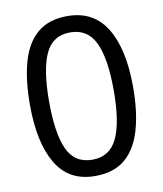

<svg xmlns="http://www.w3.org/2000/svg" viewBox="-83 -792 737 869"><g transform="rotate(-10 286.0 -357.5)"><path d="M523 -358Q523 -243 499 -160.5Q475 -78 423 -34Q371 10 285 10Q164 10 106.5 -87.5Q49 -185 49 -358Q49 -474 72.5 -556Q96 -638 148 -681.5Q200 -725 285 -725Q405 -725 464 -628.5Q523 -532 523 -358ZM137 -358Q137 -211 170.5 -138Q204 -65 285 -65Q365 -65 399.5 -137.5Q434 -210 434 -358Q434 -504 399.5 -577Q365 -650 285 -650Q204 -650 170.5 -577Q137 -504 137 -358Z"/></g></svg>

Font: Noto Sans Thai Looped
Style: Regular
Weight: 400
Designer: Sasikarn Vongin, Ben Mitchell
Foundry: The Fontpad Ltd
Version: Version 1.001; ttfautohint (v1.8.4.7-5d5b)